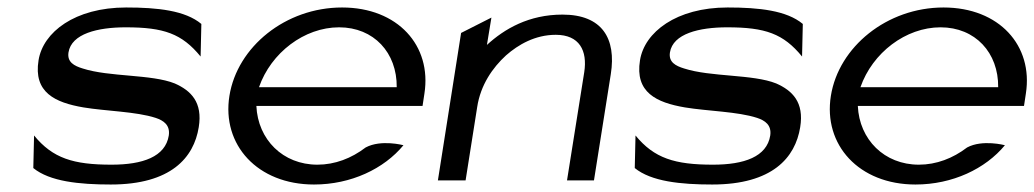

<svg xmlns="http://www.w3.org/2000/svg" viewBox="-20 -482 2764 513"><path d="M83 -321C69 -235 127 -208 203 -195C263 -185 344 -184 396 -167C417 -160 435 -148 431 -120C422 -63 361 -42 278 -42C176 -42 121 -59 71 -120L69 -33C113 3 192 11 276 11C437 11 498 -61 511 -142C522 -209 490 -240 447 -259C385 -284 272 -276 201 -299C178 -306 159 -316 163 -342C171 -392 241 -409 316 -409C418 -409 466 -392 516 -331L518 -418C475 -454 401 -462 317 -462C180 -462 95 -396 83 -321Z M593 -226C572 -95 668 11 819 11C918 11 1006 -31 1058 -94C1058 -94 998 -110 957 -88C919 -59 875 -42 828 -42C736 -42 669 -109 665 -199H1109L1114 -232C1134 -360 1043 -462 894 -462C743 -462 614 -357 593 -226ZM672 -249C704 -341 793 -409 886 -409C979 -409 1041 -341 1040 -249Z M1150 0H1224L1255 -196C1264 -255 1296 -301 1332 -334C1365 -363 1410 -389 1465 -389C1528 -389 1550 -347 1541 -289L1495 0H1567L1612 -284C1627 -379 1589 -443 1483 -443C1393 -443 1328 -405 1281 -362L1293 -435L1212 -394Z M1690 -321C1676 -235 1734 -208 1810 -195C1870 -185 1951 -184 2003 -167C2024 -160 2042 -148 2038 -120C2029 -63 1968 -42 1885 -42C1783 -42 1728 -59 1678 -120L1676 -33C1720 3 1799 11 1883 11C2044 11 2105 -61 2118 -142C2129 -209 2097 -240 2054 -259C1992 -284 1879 -276 1808 -299C1785 -306 1766 -316 1770 -342C1778 -392 1848 -409 1923 -409C2025 -409 2073 -392 2123 -331L2125 -418C2082 -454 2008 -462 1924 -462C1787 -462 1702 -396 1690 -321Z M2200 -226C2179 -95 2275 11 2426 11C2525 11 2613 -31 2665 -94C2665 -94 2605 -110 2564 -88C2526 -59 2482 -42 2435 -42C2343 -42 2276 -109 2272 -199H2716L2721 -232C2741 -360 2650 -462 2501 -462C2350 -462 2221 -357 2200 -226ZM2279 -249C2311 -341 2400 -409 2493 -409C2586 -409 2648 -341 2647 -249Z"/></svg>

Font: Charger Sport
Style: DfExtObl
Weight: 400
Designer: Jasper
Foundry: Cannot Into Space Fonts
Version: Version 1.1